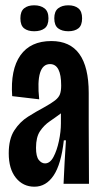

<svg xmlns="http://www.w3.org/2000/svg" viewBox="-20 -694 380 725"><path d="M110 11Q67 11 40 -22.5Q13 -56 13 -115Q13 -169 34 -201.5Q55 -234 86 -253.5Q117 -273 147 -289Q174 -304 188 -315Q202 -326 206.5 -338.5Q211 -351 211 -371Q211 -452 169 -452Q114 -452 128 -319L26 -331Q19 -431 57 -485Q95 -539 174 -539Q315 -539 315 -343V-222Q315 -166 315.5 -110.5Q316 -55 316 0H220Q222 -41 224 -82Q226 -123 229 -164H221Q211 -74 182.5 -31.5Q154 11 110 11ZM150 -77Q169 -77 182 -101.5Q195 -126 202.5 -161.5Q210 -197 210 -228V-266Q190 -251 168 -236Q146 -221 131 -198.5Q116 -176 116 -136Q116 -103 126.5 -90Q137 -77 150 -77ZM238 -576Q214 -576 199.5 -587Q185 -598 185 -625Q185 -651 199.5 -662.5Q214 -674 238 -674Q262 -674 276 -662.5Q290 -651 290 -625Q290 -598 276 -587Q262 -576 238 -576ZM109 -576Q85 -576 71 -587Q57 -598 57 -625Q57 -651 71 -662.5Q85 -674 109 -674Q133 -674 148 -662.5Q163 -651 163 -625Q163 -598 148.5 -587Q134 -576 109 -576Z"/></svg>

Font: Bricolage Grotesque 96pt Condensed Medium
Style: Regular
Weight: 500
Width: 3
Designer: Mathieu Triay
Foundry: Atelier Triay
Version: Version 1.001; ttfautohint (v1.8.4.7-5d5b);gftools[0.9.33.de